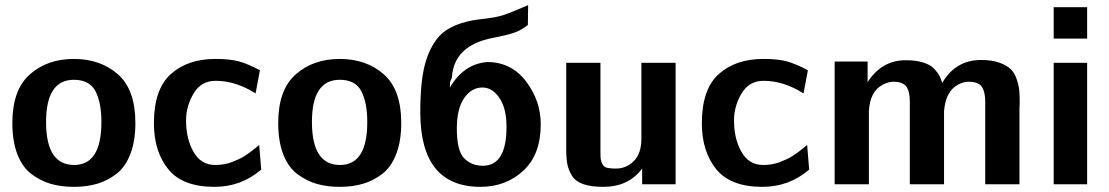

<svg xmlns="http://www.w3.org/2000/svg" viewBox="-20 -716 4307 746"><path d="M28 -238Q28 -367 96 -427Q164 -487 267 -487Q370 -487 438 -427.5Q506 -368 506 -238Q506 -168 486.5 -117.5Q467 -67 432.5 -40.5Q398 -14 357.5 -2Q317 10 267 10Q218 10 178 -1.5Q138 -13 102.5 -39.5Q67 -66 47.5 -116.5Q28 -167 28 -238ZM159 -242Q159 -75 268 -75Q374 -75 374 -242Q374 -317 351 -361.5Q328 -406 267 -406Q159 -406 159 -242Z M578 -237Q578 -369 643.5 -428Q709 -487 817 -487Q872 -487 906.5 -478Q941 -469 990 -443L973 -353Q896 -402 818 -402Q762 -402 733 -354Q704 -306 703 -252Q702 -180 731 -127.5Q760 -75 816 -75Q834 -75 851 -78Q868 -81 883 -87Q898 -93 910 -98.5Q922 -104 935 -113Q948 -122 955 -127Q962 -132 973.5 -141.5Q985 -151 987 -153L995 -57Q917 10 813 10Q689 10 633.5 -59Q578 -128 578 -237Z M1061 -238Q1061 -367 1129 -427Q1197 -487 1300 -487Q1403 -487 1471 -427.5Q1539 -368 1539 -238Q1539 -168 1519.5 -117.5Q1500 -67 1465.5 -40.5Q1431 -14 1390.5 -2Q1350 10 1300 10Q1251 10 1211 -1.5Q1171 -13 1135.5 -39.5Q1100 -66 1080.5 -116.5Q1061 -167 1061 -238ZM1192 -242Q1192 -75 1301 -75Q1407 -75 1407 -242Q1407 -317 1384 -361.5Q1361 -406 1300 -406Q1192 -406 1192 -242Z M1613 -280Q1613 -398 1631 -465.5Q1649 -533 1687 -576Q1735 -627 1843 -641Q1902 -647 1931.5 -656Q1961 -665 2032 -696L2031 -619Q2006 -599 1979.5 -589.5Q1953 -580 1896 -569Q1744 -540 1736 -416Q1734 -409 1731.5 -404Q1729 -399 1728.5 -394Q1728 -389 1728 -376Q1783 -469 1875 -475Q1968 -474 2024.5 -399Q2081 -324 2081 -233Q2081 -115 2013 -52.5Q1945 10 1847 10Q1613 10 1613 -280ZM1755 -216Q1755 -130 1783.5 -101Q1812 -72 1856 -72Q1948 -72 1948 -223Q1948 -295 1920.5 -335.5Q1893 -376 1854 -376Q1812 -376 1783.5 -335Q1755 -294 1755 -216Z M2180 -134V-472H2313V-125Q2313 -104 2314.5 -95.5Q2316 -87 2321.5 -77Q2327 -67 2339 -64Q2351 -61 2373 -61Q2413 -61 2442.5 -90Q2472 -119 2472 -177V-472H2605V0H2475V-61Q2422 10 2324 10Q2277 10 2246.5 -0.5Q2216 -11 2202.5 -33Q2189 -55 2184.5 -77.5Q2180 -100 2180 -134Z M2707 -237Q2707 -369 2772.5 -428Q2838 -487 2946 -487Q3001 -487 3035.5 -478Q3070 -469 3119 -443L3102 -353Q3025 -402 2947 -402Q2891 -402 2862 -354Q2833 -306 2832 -252Q2831 -180 2860 -127.5Q2889 -75 2945 -75Q2963 -75 2980 -78Q2997 -81 3012 -87Q3027 -93 3039 -98.5Q3051 -104 3064 -113Q3077 -122 3084 -127Q3091 -132 3102.5 -141.5Q3114 -151 3116 -153L3124 -57Q3046 10 2942 10Q2818 10 2762.5 -59Q2707 -128 2707 -237Z M3223 0V-477H3351V-397Q3406 -482 3499 -482Q3539 -482 3567.5 -473Q3596 -464 3610.5 -448Q3625 -432 3630.5 -421Q3636 -410 3641 -394Q3693 -483 3792 -483Q3834 -483 3863 -472.5Q3892 -462 3907 -447.5Q3922 -433 3930.5 -407.5Q3939 -382 3940.5 -362.5Q3942 -343 3942 -312Q3942 -309 3941.5 -303.5Q3941 -298 3941 -296V0H3808V-321Q3808 -356 3797 -375.5Q3786 -395 3755 -398Q3727 -401 3702 -387Q3654 -361 3648 -284V0H3515V-321Q3515 -357 3504 -376Q3493 -395 3462 -398Q3435 -401 3410 -387Q3360 -361 3356 -284V-283V0Z M4074 -566V-688H4204V-566ZM4074 0V-472H4204V0Z"/></svg>

Font: Coval
Style: ExtraBold
Weight: 800
Foundry: Context Ltd
Version: Version 001.000